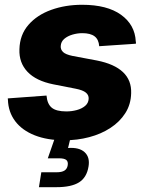

<svg xmlns="http://www.w3.org/2000/svg" viewBox="-20 -568 607 792"><path d="M245.6 10.7Q175.3 10.7 123.3 -9.8Q71.3 -30.3 42.7 -68.1Q14.2 -106 12.7 -156.7Q12.2 -158.2 12.2 -159.4Q12.2 -160.6 12.2 -162.1L171.9 -173.8Q174.8 -139.2 193.4 -123.8Q211.9 -108.4 253.9 -108.4Q275.9 -108.4 296.6 -114Q317.4 -119.6 331.1 -131.1Q344.7 -142.6 345.7 -160.2Q346.7 -175.8 334.2 -186Q321.8 -196.3 292 -202.1L199.7 -220.2Q128.9 -234.4 93.5 -271.7Q58.1 -309.1 60.1 -364.3Q61.5 -424.3 97.2 -465.3Q132.8 -506.3 191.2 -527.3Q249.5 -548.3 318.8 -548.3Q421.9 -548.3 479.2 -507.1Q536.6 -465.8 540 -397.5Q540.5 -395.5 540.8 -393.1Q541 -390.6 540.5 -387.7L389.2 -377.4Q387.2 -405.3 370.1 -418.2Q353 -431.2 319.3 -431.2Q299.3 -431.2 279.1 -425.3Q258.8 -419.4 245.1 -407.7Q231.4 -396 230.5 -377.9Q229.5 -363.8 240 -353.5Q250.5 -343.3 278.8 -337.4L379.9 -318.4Q451.7 -304.2 487.3 -270.5Q522.9 -236.8 521 -183.6Q520 -137.7 497.1 -101.6Q474.1 -65.4 435.5 -40.3Q397 -15.1 347.9 -2.2Q298.8 10.7 245.6 10.7ZM140.6 204.1 150.4 142.6H213.4Q234.9 142.6 245.8 135.7Q256.8 128.9 259.3 113.8Q261.7 98.6 253.4 91.8Q245.1 85 223.1 85H177.2L213.9 -20.5H274.9L271 0L260.7 42.5Q306.6 39.1 329.1 59.8Q351.6 80.6 345.2 118.7Q337.9 164.1 306.2 184.1Q274.4 204.1 212.9 204.1Z"/></svg>

Font: Inter 17pt ExtraBold
Style: Italic
Weight: 800
Italic angle: -9.3988°
Version: Version 4.001;git-66647c0bb